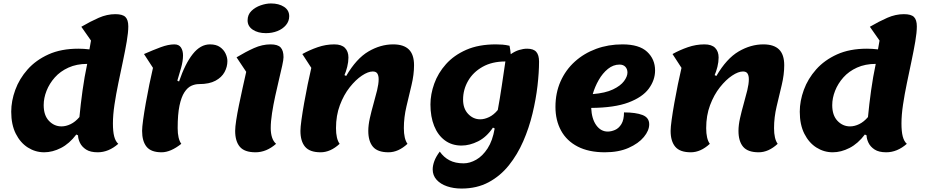

<svg xmlns="http://www.w3.org/2000/svg" viewBox="-20 -857 5355 1112"><path d="M236 25Q185 25 141.5 -2.5Q98 -30 71.5 -82.5Q45 -135 45 -210Q45 -272 68.5 -336.5Q92 -401 140 -455Q188 -509 261 -542Q334 -575 434 -575Q450 -575 465.5 -574Q481 -573 498 -571Q499 -578 502.5 -596.5Q506 -615 507 -622L451 -702Q504 -733 552 -754Q600 -775 648 -775Q690 -775 706.5 -758.5Q723 -742 723 -704Q723 -669 714 -616.5Q705 -564 692 -502.5Q679 -441 665.5 -376Q652 -311 643 -251Q634 -191 634 -142Q634 -95 641.5 -66.5Q649 -38 665 -24Q609 25 546 25Q503 25 478.5 9Q454 -7 443 -30Q432 -53 432 -73L422 -78Q382 -25 333 0Q284 25 236 25ZM336 -125Q362 -125 389 -138Q416 -151 440 -179Q447 -253 458 -332.5Q469 -412 485 -487Q424 -487 376.5 -465.5Q329 -444 297.5 -408.5Q266 -373 249.5 -331Q233 -289 233 -248Q233 -189 263.5 -157Q294 -125 336 -125Z M916 25Q855 25 829 -7Q803 -39 803 -99Q803 -120 809 -163.5Q815 -207 824.5 -260.5Q834 -314 845 -368Q856 -422 866 -464L814 -544Q866 -567 910.5 -583.5Q955 -600 990 -600Q1016 -600 1028 -582Q1040 -564 1040 -536Q1040 -504 1029 -464.5Q1018 -425 1007 -390L1017 -385Q1052 -488 1096.5 -544Q1141 -600 1196 -600Q1232 -600 1254 -584.5Q1276 -569 1286.5 -546.5Q1297 -524 1297 -503Q1297 -470 1280.5 -439.5Q1264 -409 1228 -389.5Q1192 -370 1133 -370Q1110 -370 1088 -360Q1066 -350 1048 -322.5Q1030 -295 1019.5 -245Q1009 -195 1009 -115Q1009 -53 1030 -24Q968 25 916 25Z M1520 -665Q1474 -665 1444 -685Q1414 -705 1414 -739Q1414 -772 1436 -793.5Q1458 -815 1489.5 -826Q1521 -837 1549 -837Q1595 -837 1625 -817.5Q1655 -798 1655 -763Q1655 -734 1636 -711.5Q1617 -689 1586.5 -677Q1556 -665 1520 -665ZM1460 25Q1396 25 1369 -7Q1342 -39 1342 -99Q1342 -121 1348 -160.5Q1354 -200 1364 -248.5Q1374 -297 1385 -347Q1396 -397 1406 -441L1350 -525Q1403 -557 1451 -578.5Q1499 -600 1547 -600Q1589 -600 1605.5 -582Q1622 -564 1622 -526Q1622 -511 1614.5 -477Q1607 -443 1596 -397Q1585 -351 1574 -300.5Q1563 -250 1555.5 -201.5Q1548 -153 1548 -115Q1548 -85 1555.5 -61.5Q1563 -38 1579 -24Q1523 25 1460 25Z M1837 25Q1774 25 1747 -7Q1720 -39 1720 -99Q1720 -120 1726 -163.5Q1732 -207 1741.5 -260.5Q1751 -314 1762 -368Q1773 -422 1783 -464L1731 -544Q1772 -567 1819.5 -583.5Q1867 -600 1916 -600Q1958 -600 1978 -579.5Q1998 -559 1998 -524Q1998 -498 1991 -470Q1984 -442 1975 -422L1985 -417Q2044 -518 2114 -559Q2184 -600 2257 -600Q2318 -600 2348 -570.5Q2378 -541 2378 -479Q2378 -425 2363.5 -364.5Q2349 -304 2334 -240.5Q2319 -177 2319 -115Q2319 -53 2340 -24Q2287 25 2230 25Q2167 25 2140 -7Q2113 -39 2113 -99Q2113 -132 2122 -172.5Q2131 -213 2143 -255Q2155 -297 2164 -334Q2173 -371 2173 -398Q2173 -419 2165.5 -431Q2158 -443 2139 -443Q2112 -443 2076 -419Q2040 -395 2005.5 -351.5Q1971 -308 1948.5 -248Q1926 -188 1926 -115Q1926 -53 1947 -24Q1894 25 1837 25Z M2653 235Q2607 235 2569 222Q2531 209 2508.5 184Q2486 159 2486 124Q2486 102 2495.5 76Q2505 50 2527 21Q2550 54 2583.5 71.5Q2617 89 2665 89Q2701 89 2738 68Q2775 47 2804 2.5Q2833 -42 2845 -113L2835 -118Q2798 -63 2749 -38.5Q2700 -14 2653 -14Q2597 -14 2556.5 -44Q2516 -74 2494.5 -127.5Q2473 -181 2473 -252Q2473 -311 2495 -372.5Q2517 -434 2563 -485.5Q2609 -537 2680.5 -568.5Q2752 -600 2852 -600Q2872 -600 2890.5 -598.5Q2909 -597 2931 -592Q2933 -582 2935 -569.5Q2937 -557 2938 -543Q2962 -560 2986.5 -567.5Q3011 -575 3033 -575Q3070 -575 3086 -556.5Q3102 -538 3102 -500Q3102 -438 3093 -360Q3084 -282 3064 -199Q3044 -116 3010.5 -39Q2977 38 2927.5 100Q2878 162 2810 198.5Q2742 235 2653 235ZM2761 -166Q2786 -166 2813 -179Q2840 -192 2863 -220Q2875 -285 2886 -359Q2897 -433 2907 -501Q2830 -501 2775 -470Q2720 -439 2691 -388.5Q2662 -338 2662 -280Q2662 -228 2691.5 -197Q2721 -166 2761 -166Z M3483 25Q3390 25 3326 -8Q3262 -41 3229.5 -100.5Q3197 -160 3197 -238Q3197 -319 3226.5 -385.5Q3256 -452 3309 -500Q3362 -548 3432.5 -574Q3503 -600 3585 -600Q3682 -600 3728 -557Q3774 -514 3774 -449Q3774 -393 3737.5 -343.5Q3701 -294 3620 -263.5Q3539 -233 3404 -232Q3407 -168 3433.5 -131.5Q3460 -95 3500 -95Q3520 -95 3542 -104.5Q3564 -114 3579 -138.5Q3594 -163 3594 -206Q3662 -206 3701 -191Q3740 -176 3740 -137Q3740 -101 3709 -63.5Q3678 -26 3620.5 -0.5Q3563 25 3483 25ZM3413 -312Q3486 -318 3530 -339Q3574 -360 3594 -387Q3614 -414 3614 -437Q3614 -457 3602 -470Q3590 -483 3568 -483Q3532 -483 3501 -458Q3470 -433 3447.5 -393.5Q3425 -354 3413 -312Z M3981 25Q3918 25 3891 -7Q3864 -39 3864 -99Q3864 -120 3870 -163.5Q3876 -207 3885.5 -260.5Q3895 -314 3906 -368Q3917 -422 3927 -464L3875 -544Q3916 -567 3963.5 -583.5Q4011 -600 4060 -600Q4102 -600 4122 -579.5Q4142 -559 4142 -524Q4142 -498 4135 -470Q4128 -442 4119 -422L4129 -417Q4188 -518 4258 -559Q4328 -600 4401 -600Q4462 -600 4492 -570.5Q4522 -541 4522 -479Q4522 -425 4507.5 -364.5Q4493 -304 4478 -240.5Q4463 -177 4463 -115Q4463 -53 4484 -24Q4431 25 4374 25Q4311 25 4284 -7Q4257 -39 4257 -99Q4257 -132 4266 -172.5Q4275 -213 4287 -255Q4299 -297 4308 -334Q4317 -371 4317 -398Q4317 -419 4309.5 -431Q4302 -443 4283 -443Q4256 -443 4220 -419Q4184 -395 4149.5 -351.5Q4115 -308 4092.5 -248Q4070 -188 4070 -115Q4070 -53 4091 -24Q4038 25 3981 25Z M4803 25Q4752 25 4708.5 -2.5Q4665 -30 4638.5 -82.5Q4612 -135 4612 -210Q4612 -272 4635.5 -336.5Q4659 -401 4707 -455Q4755 -509 4828 -542Q4901 -575 5001 -575Q5017 -575 5032.5 -574Q5048 -573 5065 -571Q5066 -578 5069.5 -596.5Q5073 -615 5074 -622L5018 -702Q5071 -733 5119 -754Q5167 -775 5215 -775Q5257 -775 5273.5 -758.5Q5290 -742 5290 -704Q5290 -669 5281 -616.5Q5272 -564 5259 -502.5Q5246 -441 5232.5 -376Q5219 -311 5210 -251Q5201 -191 5201 -142Q5201 -95 5208.5 -66.5Q5216 -38 5232 -24Q5176 25 5113 25Q5070 25 5045.5 9Q5021 -7 5010 -30Q4999 -53 4999 -73L4989 -78Q4949 -25 4900 0Q4851 25 4803 25ZM4903 -125Q4929 -125 4956 -138Q4983 -151 5007 -179Q5014 -253 5025 -332.5Q5036 -412 5052 -487Q4991 -487 4943.5 -465.5Q4896 -444 4864.5 -408.5Q4833 -373 4816.5 -331Q4800 -289 4800 -248Q4800 -189 4830.5 -157Q4861 -125 4903 -125Z"/></svg>

Font: Lemon
Style: Regular
Weight: 400
Designer: Eduardo Rodriguez Tunni
Foundry: Eduardo Rodriguez Tunni
Version: Version 1.003; ttfautohint (v1.8.4.7-5d5b);gftools[0.9.24]